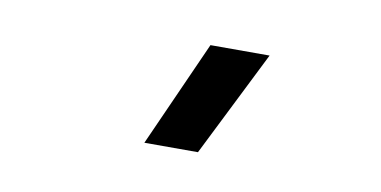

<svg xmlns="http://www.w3.org/2000/svg" viewBox="-35 -868 656 331"><g transform="rotate(10 293.0 -702.0)"><path d="M229 -609.4 312 -794.9H415.5L322.8 -609.4Z"/></g></svg>

Font: Caskaydia Cove
Style: Regular
Weight: 400
Monospace: yes
Designer: Aaron Bell
Foundry: Saja Typeworks
Version: Version 4.300; ttfautohint (v1.8.3)